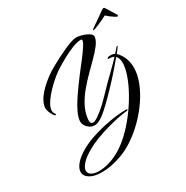

<svg xmlns="http://www.w3.org/2000/svg" viewBox="-227 -890 1370 1418"><g transform="rotate(-30 458.0 -181.5)"><path d="M238 341Q173 341 136 318.5Q99 296 99 261Q99 231 129 195Q159 159 224 123Q271 97 339 76Q407 55 481 42Q555 29 619 29Q630 29 630 34Q630 38 622 40Q586 43 538 53Q490 63 437.5 78Q385 93 337 111.5Q289 130 253 151Q191 186 164 217.5Q137 249 137 272Q137 296 160.5 309.5Q184 323 224 323Q259 323 302 311.5Q345 300 391 275Q448 244 503.5 192Q559 140 607.5 76Q656 12 693 -54Q730 -120 751 -180Q772 -240 772 -284Q772 -324 752 -344Q720 -305 677.5 -257Q635 -209 590 -162Q545 -115 505.5 -77Q466 -39 439 -19Q423 -7 402.5 3.5Q382 14 363 14Q341 14 322 1.5Q303 -11 292 -30.5Q281 -50 283 -70Q286 -102 305 -141.5Q324 -181 351 -222Q378 -263 405.5 -300.5Q433 -338 454 -366Q487 -409 520.5 -452Q554 -495 576 -529Q598 -563 598 -577Q598 -585 587 -585Q558 -585 514.5 -568Q471 -551 424 -525Q377 -499 335 -472Q320 -462 295.5 -442Q271 -422 244.5 -396.5Q218 -371 194.5 -343Q171 -315 156 -288Q141 -261 141 -238Q141 -219 152 -207Q155 -204 155 -201Q155 -196 150 -196Q143 -196 132.5 -212Q122 -228 115 -248Q108 -268 109 -281Q115 -334 164 -389Q213 -444 286 -492Q298 -500 325 -515Q352 -530 386 -547.5Q420 -565 455 -581Q490 -597 519.5 -607Q549 -617 565 -617Q578 -617 599.5 -612.5Q621 -608 642.5 -599Q664 -590 678 -578Q692 -566 689 -551Q685 -522 659.5 -488.5Q634 -455 597 -418Q560 -381 518.5 -339.5Q477 -298 439 -252.5Q401 -207 374.5 -157Q348 -107 342 -52Q342 -49 341.5 -46Q341 -43 341 -40Q341 -10 362 -10Q379 -10 403 -26.5Q427 -43 442 -55Q485 -90 523 -130.5Q561 -171 600 -210Q635 -245 671.5 -280Q708 -315 742 -352Q726 -360 706 -360Q691 -360 691 -365Q691 -369 699 -372.5Q707 -376 720 -376Q727 -376 737.5 -374.5Q748 -373 756 -368Q765 -378 774.5 -388Q784 -398 792 -408Q795 -411 799.5 -412Q804 -413 802 -409Q796 -400 787 -387.5Q778 -375 766 -361Q768 -360 770 -358Q799 -327 812.5 -290.5Q826 -254 826 -213Q826 -154 801.5 -90.5Q777 -27 735 35Q693 97 639.5 151Q586 205 527 245.5Q468 286 410 307Q361 325 317.5 333Q274 341 238 341ZM911 -598Q905 -598 889.5 -607.5Q874 -617 858 -629.5Q842 -642 832 -652Q821 -646 802 -637Q783 -628 763 -619Q743 -610 727.5 -604.5Q712 -599 707 -599H706Q703 -599 703 -601Q703 -603 706.5 -606.5Q710 -610 713 -612Q732 -626 763.5 -647Q795 -668 841 -702Q845 -704 850 -704Q858 -704 860 -699Q860 -698 869 -684.5Q878 -671 888.5 -653.5Q899 -636 907 -623.5Q915 -611 914 -612Q916 -610 916 -606Q916 -598 911 -598Z"/></g></svg>

Font: The Nautigal
Style: Bold
Weight: 700
Designer: Robert E. Leuschke
Foundry: Robert E. Leuschke
Version: Version 1.100; ttfautohint (v1.8.3)